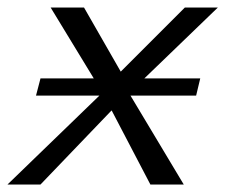

<svg xmlns="http://www.w3.org/2000/svg" viewBox="-23 -492 601 512"><path d="M-3 0 242 -237H73L85 -283H227L112 -472H201L299 -301L470 -472H558L362 -283H511L500 -237H325L467 0H378L275 -197H274L85 0Z"/></svg>

Font: Coval
Style: Light Italic
Weight: 300
Foundry: Context Ltd
Version: Version 001.000